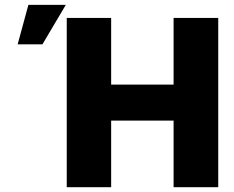

<svg xmlns="http://www.w3.org/2000/svg" viewBox="-20 -782 979 802"><path d="M258.8 -707H444.3V-428.7H705.1V-707H891.6V0H705.1V-278.3H444.3V0H258.8ZM98.6 -761.7H254.9L157.2 -596.7H53.7Z"/></svg>

Font: Pretendard GOV Black
Style: Regular
Weight: 900
Designer: Base glyphs from Inter by Rasmus Andersson; Hangeul glyphs from Noto Sans CJK(Source Han Sans) by Jang Soo-young and Kan
Foundry: Kil Hyung-jin
Version: Version 1.309